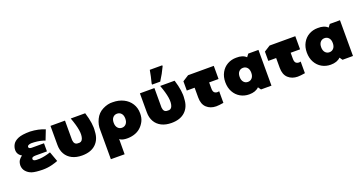

<svg xmlns="http://www.w3.org/2000/svg" viewBox="-45 -1683 5215 2760"><g transform="rotate(-20 2562.5 -303.5)"><path d="M565 -36Q533 -22 468 -5.5Q403 11 328 11Q218 9 166.5 -7.5Q115 -24 80 -63.5Q45 -103 45 -160Q48 -205 65.5 -232Q83 -259 117 -284Q85 -300 68 -327.5Q51 -355 51 -388Q51 -433 74.5 -474Q98 -515 158.5 -541Q219 -567 342 -567Q471 -561 567 -519L508 -368Q446 -395 345 -402Q297 -407 267 -396.5Q237 -386 241.5 -362Q246 -338 300 -340H474V-216H299Q246 -215 241 -191.5Q236 -168 258.5 -158.5Q281 -149 341 -152Q417 -157 510 -188Z M647 -251V-543H869V-245Q875 -171 936 -173Q989 -165 1007.5 -215Q1026 -265 1013.5 -344.5Q1001 -424 957 -543H1178Q1234 -362 1220 -252Q1216 -129 1141 -58Q1066 13 932 13Q843 13 779 -19.5Q715 -52 681 -111.5Q647 -171 647 -251Z M1510 -28 1509 205 1299 204V-245Q1295 -321 1333 -401.5Q1371 -482 1450 -521.5Q1529 -561 1602 -557Q1694 -557 1766.5 -521Q1839 -485 1879.5 -420.5Q1920 -356 1920 -274Q1921 -203 1894 -151Q1867 -99 1825.5 -63Q1784 -27 1725.5 -10Q1667 7 1602.5 3Q1538 -1 1510 -28ZM1694 -274Q1694 -325 1669 -353Q1644 -381 1605 -381Q1566 -381 1541 -353Q1516 -325 1516 -274Q1516 -223 1541 -194.5Q1566 -166 1605 -166Q1644 -166 1669 -194.5Q1694 -223 1694 -274Z M2222 -619Q2233 -656 2245.5 -716.5Q2258 -777 2264 -812H2455V-797Q2410 -699 2347 -601H2222ZM2015 -251V-543H2237V-245Q2243 -171 2304 -173Q2357 -165 2375.5 -215Q2394 -265 2381.5 -344.5Q2369 -424 2325 -543H2546Q2602 -362 2588 -252Q2584 -129 2509 -58Q2434 13 2300 13Q2211 13 2147 -19.5Q2083 -52 2049 -111.5Q2015 -171 2015 -251Z M2782 -350H2662V-492L2755 -551H3148V-350H3004V-265Q3002 -204 3031.5 -187.5Q3061 -171 3096 -182V-4Q3026 8 2983 8Q2895 7 2838.5 -45Q2782 -97 2782 -200Z M3830 -547V0H3670L3639 -44Q3587 9 3489 9Q3415 9 3354.5 -25.5Q3294 -60 3258.5 -124Q3223 -188 3223 -272Q3223 -356 3258.5 -419.5Q3294 -483 3354.5 -517Q3415 -551 3489 -551Q3590 -554 3641 -503L3674 -547ZM3621 -274Q3621 -325 3596 -353Q3571 -381 3532 -381Q3493 -381 3468 -353Q3443 -325 3443 -274Q3443 -223 3468 -194.5Q3493 -166 3532 -166Q3571 -166 3596 -194.5Q3621 -223 3621 -274Z M4029 -350H3909V-492L4002 -551H4395V-350H4251V-265Q4249 -204 4278.5 -187.5Q4308 -171 4343 -182V-4Q4273 8 4230 8Q4142 7 4085.5 -45Q4029 -97 4029 -200Z M5077 -547V0H4917L4886 -44Q4834 9 4736 9Q4662 9 4601.5 -25.5Q4541 -60 4505.5 -124Q4470 -188 4470 -272Q4470 -356 4505.5 -419.5Q4541 -483 4601.5 -517Q4662 -551 4736 -551Q4837 -554 4888 -503L4921 -547ZM4868 -274Q4868 -325 4843 -353Q4818 -381 4779 -381Q4740 -381 4715 -353Q4690 -325 4690 -274Q4690 -223 4715 -194.5Q4740 -166 4779 -166Q4818 -166 4843 -194.5Q4868 -223 4868 -274Z"/></g></svg>

Font: AtCorfu Sans
Style: AtCorfu Sans Black
Weight: 900
Designer: Kostas Teopoulos
Foundry: Kostas Teopoulos
Version: Version 1.00 July 8, 2025, initial release